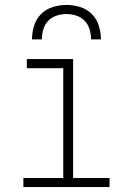

<svg xmlns="http://www.w3.org/2000/svg" viewBox="-20 -760 540 780"><path d="M75 0V-37H237V-483H89V-520H277V-37H425V0ZM110 -600Q110 -628 118.5 -655.5Q127 -683 147 -703Q167 -723 194.5 -731.5Q222 -740 250 -740Q278 -740 305.5 -731.5Q333 -723 353 -703Q373 -683 381.5 -655.5Q390 -628 390 -600H350Q350 -620 344 -640.5Q338 -661 324 -675.5Q310 -690 290 -696.5Q270 -703 250 -703Q230 -703 210 -696.5Q190 -690 176 -675.5Q162 -661 156 -640.5Q150 -620 150 -600Z"/></svg>

Font: Iosevka Curly Slab Extralight
Style: Regular
Weight: 200
Monospace: yes
Designer: Belleve Invis
Foundry: Belleve Invis
Version: Version 22.1.2; ttfautohint (v1.8.4)